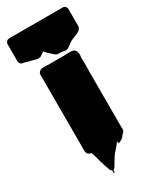

<svg xmlns="http://www.w3.org/2000/svg" viewBox="-253 -807 828 1019"><g transform="rotate(-30 161.0 -297.0)"><path d="M278 -51Q278 -49 278.5 -39Q279 -29 278 -22V-20Q277 -20 277 -18Q277 -17 276.5 -16.5Q276 -16 276 -15Q275 -15 275 -14.5Q275 -14 275 -14Q275 -14 273 -12Q269 -6 266 -4Q264 -2 262 -2Q262 1 259 4Q254 12 243 19Q239 21 235.5 23Q232 25 227 27Q226 27 225 28Q224 29 223 28Q222 19 222.5 18.5Q223 18 219 16Q217 20 214.5 22Q212 24 209 29Q202 38 194.5 46.5Q187 55 179 64Q169 77 160.5 91.5Q152 106 144 120Q142 124 137.5 129.5Q133 135 128 137Q127 141 127.5 147Q128 153 124 152Q120 151 121 145Q122 139 120 135Q112 131 108 116Q105 109 102.5 101.5Q100 94 98 87Q91 66 85 42.5Q79 19 72 0L63 -1Q59 -3 56 -5Q49 -10 47 -16.5Q45 -23 45 -30Q44 -35 44.5 -40.5Q45 -46 45 -51V-493Q45 -498 46 -501Q48 -507 50 -509L56 -515Q61 -518 68 -520Q72 -521 75 -521Q78 -521 82 -521Q89 -521 95.5 -520.5Q102 -520 108 -520H207Q219 -520 231.5 -521Q244 -522 256 -520Q268 -518 275 -506Q278 -502 278 -495Q280 -488 279.5 -480Q279 -472 278 -464Q279 -442 278.5 -417Q278 -392 278 -374ZM348 -618Q348 -610 344 -605Q338 -595 325 -589Q312 -582 299 -577.5Q286 -573 273 -566Q264 -560 256 -553Q248 -546 237 -541Q229 -538 221 -540Q213 -542 205 -543Q198 -544 191.5 -543.5Q185 -543 177 -544Q169 -547 162.5 -552.5Q156 -558 150 -564Q144 -569 137.5 -575Q131 -581 126 -587Q125 -588 124 -589Q123 -590 122 -591Q121 -592 120.5 -593.5Q120 -595 118 -595Q117 -595 116 -593.5Q115 -592 114 -591Q112 -590 110 -588Q98 -578 86 -575Q77 -574 67.5 -576.5Q58 -579 50 -581Q37 -584 24 -587.5Q11 -591 -2 -595H-7L-14 -598Q-16 -599 -19 -602Q-23 -607 -25 -614Q-26 -622 -25.5 -630.5Q-25 -639 -25 -646V-722Q-25 -731 -19 -737.5Q-13 -744 -4 -745Q1 -746 5.5 -745.5Q10 -745 14 -745H325Q335 -745 341.5 -738.5Q348 -732 348 -722Z"/></g></svg>

Font: Rubik Wet Paint
Style: Regular
Weight: 400
Designer: Hubert and Fischer, NaN
Foundry: Hubert and Fischer, NaN
Version: Version 2.200